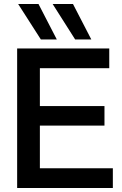

<svg xmlns="http://www.w3.org/2000/svg" viewBox="-20 -943 611 963"><path d="M66 0V-700H528V-601H180V-411H504V-313H180V-99H546V0ZM357 -745 244 -923H346L438 -745ZM185 -745 71 -923H173L265 -745Z"/></svg>

Font: Georama ExtraCondensed Thin Medium
Style: Regular
Weight: 500
Version: Version 1.001